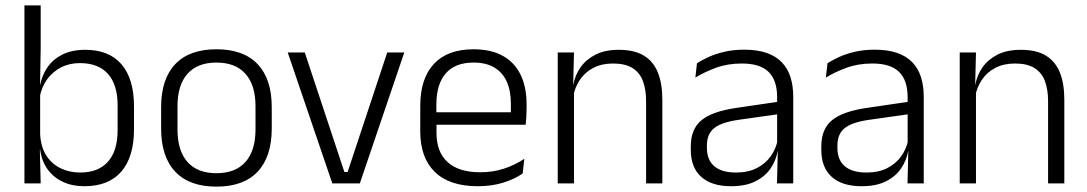

<svg xmlns="http://www.w3.org/2000/svg" viewBox="-20 -683 4048 715"><path d="M294.5 10.5Q248 10.5 212.8 -6.5Q177.5 -23.5 156 -54.2Q134.5 -85 129.5 -126.5H109.5L129.5 -183Q132 -136 152.2 -104.2Q172.5 -72.5 205.5 -56.5Q238.5 -40.5 279 -40.5Q346 -40.5 382 -80.8Q418 -121 418 -198.5V-290.5Q418 -367.5 382 -407.8Q346 -448 277.5 -448Q238 -448 206.8 -431.8Q175.5 -415.5 155.2 -387.2Q135 -359 128 -322L112 -366.5H129.5Q136.5 -403 156.8 -432.5Q177 -462 212.2 -479.8Q247.5 -497.5 297.5 -497.5Q386 -497.5 432.5 -443.5Q479 -389.5 479 -286.5V-202Q479 -98.5 431.8 -44Q384.5 10.5 294.5 10.5ZM71 0V-663H131.5V-500.5L129 -361L129.5 -347.5V-142L128.5 -122L131.5 0Z M786 12Q685 12 632.5 -43.8Q580 -99.5 580 -204.5V-284Q580 -388.5 632.5 -444Q685 -499.5 786 -499.5Q887 -499.5 939.5 -444Q992 -388.5 992 -284V-204.5Q992 -99.5 939.5 -43.8Q887 12 786 12ZM786 -38Q857 -38 894.2 -80Q931.5 -122 931.5 -201V-287.5Q931.5 -366 894.2 -408Q857 -450 786 -450Q715 -450 678 -408Q641 -366 641 -287.5V-201Q641 -122 678 -80Q715 -38 786 -38Z M1274.5 -42.5 1422 -487.5H1485.5L1320 0H1217.5L1051.5 -487.5H1115L1262.5 -42.5Z M1759.5 10.5Q1654 10.5 1599.5 -42.5Q1545 -95.5 1545 -193.5V-288.5Q1545 -390.5 1595.8 -445Q1646.5 -499.5 1743.5 -499.5Q1808.5 -499.5 1852.5 -475Q1896.5 -450.5 1918.8 -404.5Q1941 -358.5 1941 -294V-276.5Q1941 -262 1940 -247.5Q1939 -233 1937.5 -218.5H1881.5Q1882.5 -240.5 1882.5 -260.2Q1882.5 -280 1882.5 -296.5Q1882.5 -345.5 1866.8 -379.8Q1851 -414 1820.2 -432Q1789.5 -450 1743.5 -450Q1675 -450 1640 -409.8Q1605 -369.5 1605 -293.5V-246L1605.5 -238V-187.5Q1605.5 -154 1615.2 -127Q1625 -100 1645.2 -80.8Q1665.5 -61.5 1696.2 -51.5Q1727 -41.5 1768 -41.5Q1815.5 -41.5 1856.2 -54.8Q1897 -68 1932.5 -91.5L1926.5 -37Q1895.5 -15.5 1853 -2.5Q1810.5 10.5 1759.5 10.5ZM1576.5 -218.5V-265H1924V-218.5Z M2386 0V-306Q2386 -349.5 2374.2 -381Q2362.5 -412.5 2335.5 -429.5Q2308.5 -446.5 2263 -446.5Q2221 -446.5 2190 -430.5Q2159 -414.5 2140 -386.5Q2121 -358.5 2114 -322.5L2101.5 -367.5H2115Q2121.5 -403.5 2142.2 -432.8Q2163 -462 2198.2 -479.8Q2233.5 -497.5 2284 -497.5Q2343 -497.5 2378.5 -475.5Q2414 -453.5 2430.2 -412.2Q2446.5 -371 2446.5 -312V0ZM2057 0V-487.5H2117.5L2114.5 -367L2117.5 -364V0Z M2873.5 0 2876.5 -121.5 2874 -131V-288.5V-321Q2874 -384 2842.2 -415.2Q2810.5 -446.5 2742.5 -446.5Q2689.5 -446.5 2646 -430.5Q2602.5 -414.5 2569.5 -394L2575.5 -447.5Q2593.5 -459 2619 -470.8Q2644.5 -482.5 2677.8 -490.2Q2711 -498 2751 -498Q2800 -498 2834.8 -486Q2869.5 -474 2891.5 -451Q2913.5 -428 2923.8 -395.5Q2934 -363 2934 -322.5V0ZM2702.5 10.5Q2630 10.5 2591.2 -24.5Q2552.5 -59.5 2552.5 -125V-138Q2552.5 -202.5 2592.2 -235.2Q2632 -268 2721 -281L2884 -305L2887 -259L2728.5 -236.5Q2666.5 -227.5 2639.5 -205.8Q2612.5 -184 2612.5 -141.5V-132.5Q2612.5 -87.5 2640 -64Q2667.5 -40.5 2720.5 -40.5Q2766 -40.5 2798.2 -57Q2830.5 -73.5 2850.2 -101.2Q2870 -129 2876.5 -163.5L2888.5 -120.5H2876Q2870 -86 2849.8 -56Q2829.5 -26 2793.2 -7.8Q2757 10.5 2702.5 10.5Z M3359.5 0 3362.5 -121.5 3360 -131V-288.5V-321Q3360 -384 3328.2 -415.2Q3296.5 -446.5 3228.5 -446.5Q3175.5 -446.5 3132 -430.5Q3088.5 -414.5 3055.5 -394L3061.5 -447.5Q3079.5 -459 3105 -470.8Q3130.5 -482.5 3163.8 -490.2Q3197 -498 3237 -498Q3286 -498 3320.8 -486Q3355.5 -474 3377.5 -451Q3399.5 -428 3409.8 -395.5Q3420 -363 3420 -322.5V0ZM3188.5 10.5Q3116 10.5 3077.2 -24.5Q3038.5 -59.5 3038.5 -125V-138Q3038.5 -202.5 3078.2 -235.2Q3118 -268 3207 -281L3370 -305L3373 -259L3214.5 -236.5Q3152.5 -227.5 3125.5 -205.8Q3098.5 -184 3098.5 -141.5V-132.5Q3098.5 -87.5 3126 -64Q3153.5 -40.5 3206.5 -40.5Q3252 -40.5 3284.2 -57Q3316.5 -73.5 3336.2 -101.2Q3356 -129 3362.5 -163.5L3374.5 -120.5H3362Q3356 -86 3335.8 -56Q3315.5 -26 3279.2 -7.8Q3243 10.5 3188.5 10.5Z M3883 0V-306Q3883 -349.5 3871.2 -381Q3859.5 -412.5 3832.5 -429.5Q3805.5 -446.5 3760 -446.5Q3718 -446.5 3687 -430.5Q3656 -414.5 3637 -386.5Q3618 -358.5 3611 -322.5L3598.5 -367.5H3612Q3618.5 -403.5 3639.2 -432.8Q3660 -462 3695.2 -479.8Q3730.5 -497.5 3781 -497.5Q3840 -497.5 3875.5 -475.5Q3911 -453.5 3927.2 -412.2Q3943.5 -371 3943.5 -312V0ZM3554 0V-487.5H3614.5L3611.5 -367L3614.5 -364V0Z"/></svg>

Font: Anek Tamil Light
Style: Regular
Weight: 300
Designer: Aadarsh Rajan (Tamil), Yesha Goshar (Latin)
Foundry: Ek Type
Version: Version 1.003